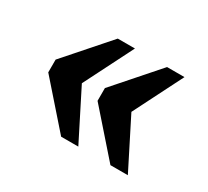

<svg xmlns="http://www.w3.org/2000/svg" viewBox="-90 -609 734 678"><g transform="rotate(30 277.0 -270.0)"><path d="M419 -70 266 -244V-296L419 -470H490L389 -270L490 -70ZM218 -70 65 -244V-296L218 -470H288L187 -270L288 -70Z"/></g></svg>

Font: Noto Serif Myanmar
Style: Bold
Weight: 700
Designer: Ben Mitchell and the Monotype Design Team
Foundry: Monotype Imaging Inc.
Version: Version 2.106; ttfautohint (v1.8.4.7-5d5b)